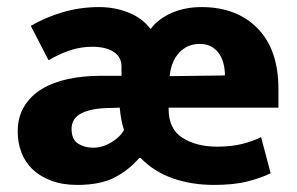

<svg xmlns="http://www.w3.org/2000/svg" viewBox="-20 -511 839 542"><path d="M766 -207H456V-203Q456 -147 495 -122Q534 -97 593 -97Q634 -97 665 -105Q696 -113 717 -124L744 -22Q718 -9 679.5 1Q641 11 584 11Q521 11 468 -7.5Q415 -26 377 -65H373Q345 -32 304.5 -10.5Q264 11 198 11Q156 11 124.5 -1Q93 -13 72 -33Q51 -53 40.5 -80.5Q30 -108 30 -139Q30 -181 48.5 -211Q67 -241 98.5 -260Q130 -279 172.5 -288Q215 -297 263 -297H323V-323Q323 -350 301 -364.5Q279 -379 240 -379Q210 -379 181 -370Q152 -361 117 -341L67 -438Q108 -462 157 -476.5Q206 -491 260 -491Q305 -491 344 -475Q383 -459 404 -430H406Q427 -458 464.5 -474.5Q502 -491 549 -491Q648 -491 707 -431Q766 -371 766 -260ZM182 -148Q182 -117 200.5 -105.5Q219 -94 243 -94Q269 -94 294 -109Q319 -124 330 -144Q321 -172 318 -207L281 -206Q253 -205 234 -200Q215 -195 203.5 -187.5Q192 -180 187 -169.5Q182 -159 182 -148ZM615 -298Q615 -315 611 -331Q607 -347 598.5 -359.5Q590 -372 576.5 -379.5Q563 -387 544 -387Q509 -387 486 -362.5Q463 -338 459 -296Z"/></svg>

Font: Mukta ExtraBold
Style: Regular
Weight: 800
Designer: Girish Dalvi and Yashodeep Gholap
Foundry: Ek Type
Version: Version 2.538;PS 1.002;hotconv 16.6.51;makeotf.lib2.5.65220;